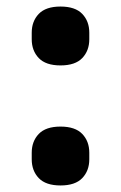

<svg xmlns="http://www.w3.org/2000/svg" viewBox="-20 -556 370 587"><path d="M165 11Q120 11 98.5 -11.5Q77 -34 77 -69V-89Q77 -124 98.5 -146.5Q120 -169 165 -169Q210 -169 231.5 -146.5Q253 -124 253 -89V-69Q253 -34 231.5 -11.5Q210 11 165 11ZM165 -356Q120 -356 98.5 -378.5Q77 -401 77 -436V-456Q77 -491 98.5 -513.5Q120 -536 165 -536Q210 -536 231.5 -513.5Q253 -491 253 -456V-436Q253 -401 231.5 -378.5Q210 -356 165 -356Z"/></svg>

Font: IBMPlexSans-Bold
Style: Bold
Weight: 700
Designer: Mike Abbink, Paul van der Laan, Pieter van Rosmalen
Foundry: Bold Monday
Version: Version 3.1